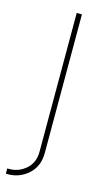

<svg xmlns="http://www.w3.org/2000/svg" viewBox="-157 -554 428 796"><g transform="rotate(15 56.5 -156.0)"><path d="M68.4 -515.6H90.8V79.1Q90.8 136.7 53.5 170.4Q16.1 204.1 -34.2 204.1H-43V181.6H-34.2Q6.3 181.6 37.4 154.3Q68.4 127 68.4 79.1Z"/></g></svg>

Font: Inter Display Thin
Style: Regular
Weight: 100
Designer: Rasmus Andersson
Foundry: rsms
Version: Version 4.000;git-a52131595